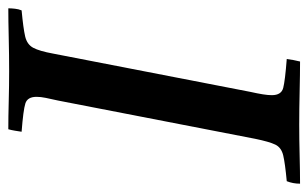

<svg xmlns="http://www.w3.org/2000/svg" viewBox="-172 -581 742 462"><g transform="rotate(90 199.0 -350.0)"><path d="M-12 1Q-12 -6 -11 -15Q-10 -24 -7 -31Q36 -35 55.5 -39.5Q75 -44 83 -59Q91 -74 97 -107L189 -581Q193 -599 195 -611.5Q197 -624 197 -633Q197 -656 179.5 -660.5Q162 -665 110 -669Q112 -685 116 -701Q145 -701 188 -700Q231 -699 268 -699Q302 -699 342 -700Q382 -701 410 -701Q410 -684 404 -669Q361 -665 342 -660.5Q323 -656 316 -641.5Q309 -627 302 -593L210 -119Q206 -101 203.5 -89Q201 -77 201 -67Q201 -45 217 -40Q233 -35 285 -31Q284 -24 282.5 -15Q281 -6 279 1Q250 1 212 0Q174 -1 139 -1Q102 -1 59 0Q16 1 -12 1Z"/></g></svg>

Font: Tiro Bangla
Style: Italic
Weight: 400
Italic angle: -11°
Designer: Bangla: John Hudson & Fiona Ross, assisted by Neelakash Kshetrimayum. Latin: John Hudson with Paul Hanslow, assisted by 
Foundry: Tiro Typeworks Ltd.
Version: Version 1.60